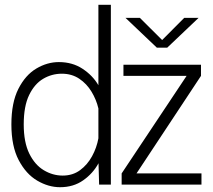

<svg xmlns="http://www.w3.org/2000/svg" viewBox="-20 -770 890 801"><path d="M230.5 11Q182 11 135.2 -16.5Q88.5 -44 58 -102Q27.5 -160 27.5 -251Q27.5 -342 56.8 -399.5Q86 -457 131.5 -484Q177 -511 225.5 -511Q282 -511 324.2 -483.2Q366.5 -455.5 390.5 -414.5V-750H442.5V0H393.5L391 -89Q368 -46.5 327.2 -17.8Q286.5 11 230.5 11ZM503.5 -695.5H563.5L656.5 -603L748.5 -695.5H808.5L677.5 -571H634.5ZM487.5 0V-46.5L758.5 -453.5H495V-500H818.5V-453.5L549.5 -46.5H820.5V0ZM79 -251Q79 -176.5 102.2 -129.2Q125.5 -82 162.8 -59.8Q200 -37.5 241.5 -37.5Q283.5 -37.5 314.2 -60.2Q345 -83 364.2 -118.5Q383.5 -154 390.5 -193V-317.5Q382 -354 362 -387.2Q342 -420.5 310.8 -441.5Q279.5 -462.5 238 -462.5Q196 -462.5 160 -441.2Q124 -420 101.5 -373.5Q79 -327 79 -251Z"/></svg>

Font: Trispace ExtraLight
Style: Regular
Weight: 200
Designer: Tyler Finck
Foundry: Etcetera Type Company
Version: Version 1.210; ttfautohint (v1.8.3)